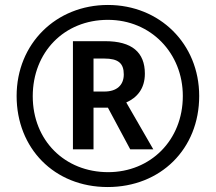

<svg xmlns="http://www.w3.org/2000/svg" viewBox="-20 -744 870 774"><path d="M414 10C627 10 783 -143 783 -357C783 -568 623 -724 415 -724C206 -724 47 -568 47 -357C47 -147 198 10 414 10ZM416 -50C241 -50 112 -178 112 -356C112 -533 238 -664 415 -664C588 -664 717 -530 717 -357C717 -178 586 -50 416 -50ZM274 -142H357V-310H415L505 -142H598L489 -331C532 -350 564 -386 564 -447C564 -533 512 -578 404 -578H274ZM401 -375H357V-508H400C457 -508 479 -489 479 -444C479 -401 451 -375 401 -375Z"/></svg>

Font: Noto Sans Armenian SemiCondensed SemiBold
Style: Regular
Weight: 600
Width: 4
Designer: Monotype Design Team
Foundry: Monotype Imaging Inc.
Version: Version 2.008